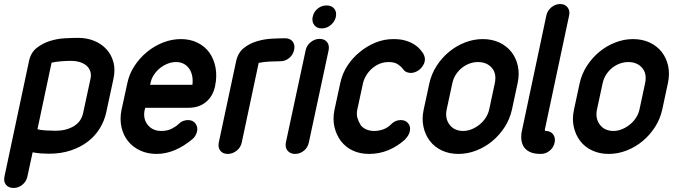

<svg xmlns="http://www.w3.org/2000/svg" viewBox="-20 -754 3340 953"><path d="M429 -362Q434 -385 427.5 -402Q421 -419 407 -430Q393 -441 374 -446.5Q355 -452 334 -452Q312 -452 285.5 -450Q259 -448 236 -443L166 -113Q181 -108 208.5 -106.5Q236 -105 257 -105Q308 -105 346 -127.5Q384 -150 393 -195ZM507 -195Q498 -154 475.5 -117Q453 -80 417 -52Q381 -24 332 -7.5Q283 9 222 9Q204 9 184 7.5Q164 6 142 2L116 122Q111 147 91 163Q71 179 48 179Q23 179 10 163.5Q-3 148 2 123L124 -451Q133 -493 162 -516Q191 -539 227.5 -550.5Q264 -562 302 -564Q340 -566 368 -566Q411 -566 447 -551.5Q483 -537 508 -510Q533 -483 543 -445.5Q553 -408 543 -362Z M725 -333H935Q938 -356 934 -376.5Q930 -397 919.5 -412.5Q909 -428 892.5 -437Q876 -446 854 -446Q832 -446 811 -437.5Q790 -429 773 -415Q756 -401 743.5 -382Q731 -363 727 -341ZM866 -138Q877 -149 889 -153.5Q901 -158 913 -158Q938 -158 950.5 -140.5Q963 -123 958 -101Q956 -93 951 -83Q946 -73 937 -65Q848 10 757 10Q712 10 675.5 -7Q639 -24 615.5 -53.5Q592 -83 583 -122.5Q574 -162 583 -208L612 -341Q621 -386 647 -426Q673 -466 709.5 -496Q746 -526 789.5 -543Q833 -560 878 -560Q924 -560 960.5 -542Q997 -524 1019.5 -492.5Q1042 -461 1050 -418Q1058 -375 1047 -324Q1036 -275 1001.5 -247Q967 -219 916 -219H701L698 -208Q689 -165 713 -134.5Q737 -104 781 -104Q811 -104 833 -115.5Q855 -127 866 -138Z M1180 -47Q1175 -22 1154.5 -6Q1134 10 1111 10Q1086 10 1073.5 -6Q1061 -22 1066 -47L1152 -450Q1161 -492 1189.5 -515Q1218 -538 1254.5 -549Q1291 -560 1329 -562Q1367 -564 1395 -564Q1420 -564 1432.5 -548Q1445 -532 1440 -507Q1435 -482 1415.5 -466Q1396 -450 1371 -450Q1348 -450 1319 -448.5Q1290 -447 1264 -442Z M1577 -613Q1552 -613 1539.5 -630Q1527 -647 1532 -670Q1537 -695 1556.5 -711Q1576 -727 1601 -727Q1626 -727 1639 -711Q1652 -695 1647 -670Q1642 -647 1622 -630Q1602 -613 1577 -613ZM1497 -504Q1502 -529 1522.5 -545Q1543 -561 1566 -561Q1591 -561 1603.5 -545Q1616 -529 1611 -504L1513 -47Q1508 -22 1488.5 -6Q1469 10 1444 10Q1421 10 1407.5 -6Q1394 -22 1399 -47Z M1922 -138Q1942 -158 1969 -158Q1990 -158 2002 -146Q2020 -129 2014 -102Q2010 -82 1991 -63H1992Q1954 -28 1908.5 -9Q1863 10 1812 10Q1767 10 1731.5 -6.5Q1696 -23 1672 -54Q1649 -85 1640 -124Q1631 -163 1640 -208L1669 -342Q1679 -389 1704.5 -428Q1730 -467 1766 -496Q1801 -525 1843.5 -542.5Q1886 -560 1933 -560Q1969 -560 1994.5 -552Q2020 -544 2037.5 -532.5Q2055 -521 2065.5 -508.5Q2076 -496 2082 -487H2081Q2092 -469 2088 -449Q2086 -438 2078 -426Q2070 -414 2059 -406Q2039 -392 2019 -392Q2008 -392 1997.5 -396.5Q1987 -401 1981 -411Q1980 -412 1978.5 -413Q1977 -414 1977 -416Q1969 -425 1953.5 -435.5Q1938 -446 1909 -446Q1865 -446 1829 -416Q1812 -402 1799.5 -382.5Q1787 -363 1782 -342L1753 -208Q1749 -187 1754 -169Q1759 -151 1770 -134H1769Q1793 -104 1838 -104Q1860 -104 1882.5 -112Q1905 -120 1922 -138Z M2111 -340Q2121 -386 2146.5 -426Q2172 -466 2208 -496Q2244 -526 2287.5 -543Q2331 -560 2376 -560Q2422 -560 2458.5 -543Q2495 -526 2518.5 -496Q2542 -466 2550.5 -426Q2559 -386 2549 -340L2521 -210Q2511 -164 2485.5 -124Q2460 -84 2424 -54Q2388 -24 2344.5 -7Q2301 10 2255 10Q2210 10 2173.5 -7Q2137 -24 2114 -54Q2091 -84 2082 -124Q2073 -164 2083 -210ZM2197 -210Q2188 -166 2211.5 -135Q2235 -104 2279 -104Q2300 -104 2321 -112.5Q2342 -121 2360 -135.5Q2378 -150 2390.5 -169Q2403 -188 2408 -210L2436 -341Q2446 -389 2421 -417.5Q2396 -446 2352 -446Q2331 -446 2310.5 -438.5Q2290 -431 2272.5 -417Q2255 -403 2242.5 -383.5Q2230 -364 2225 -340Z M2688 -104Q2713 -104 2725.5 -87Q2738 -70 2733 -47Q2728 -22 2708.5 -6Q2689 10 2664 10Q2629 10 2608.5 -0.5Q2588 -11 2578.5 -27.5Q2569 -44 2567.5 -65Q2566 -86 2571 -107L2692 -678Q2697 -701 2716.5 -717.5Q2736 -734 2761 -734Q2784 -734 2797 -717.5Q2810 -701 2805 -678L2685 -114Q2683 -104 2688 -104Z M2857 -340Q2867 -386 2892.5 -426Q2918 -466 2954 -496Q2990 -526 3033.5 -543Q3077 -560 3122 -560Q3168 -560 3204.5 -543Q3241 -526 3264.5 -496Q3288 -466 3296.5 -426Q3305 -386 3295 -340L3267 -210Q3257 -164 3231.5 -124Q3206 -84 3170 -54Q3134 -24 3090.5 -7Q3047 10 3001 10Q2956 10 2919.5 -7Q2883 -24 2860 -54Q2837 -84 2828 -124Q2819 -164 2829 -210ZM2943 -210Q2934 -166 2957.5 -135Q2981 -104 3025 -104Q3046 -104 3067 -112.5Q3088 -121 3106 -135.5Q3124 -150 3136.5 -169Q3149 -188 3154 -210L3182 -341Q3192 -389 3167 -417.5Q3142 -446 3098 -446Q3077 -446 3056.5 -438.5Q3036 -431 3018.5 -417Q3001 -403 2988.5 -383.5Q2976 -364 2971 -340Z"/></svg>

Font: VDS
Style: Bold Italic
Weight: 700
Designer: artmaker
Foundry: artmaker
Version: Version 1.000 2009 initial release